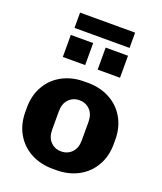

<svg xmlns="http://www.w3.org/2000/svg" viewBox="-160 -986 928 1098"><g transform="rotate(20 304.0 -436.5)"><path d="M35 -243V-268Q35 -344 68.5 -401.5Q102 -459 160.5 -490Q219 -521 292 -521H316Q389 -521 447.5 -490Q506 -459 539.5 -401.5Q573 -344 573 -268V-243Q573 -167 539.5 -109.5Q506 -52 447.5 -21Q389 10 316 10H292Q219 10 160.5 -21Q102 -52 68.5 -109.5Q35 -167 35 -243ZM394 -199V-312Q394 -358 368.5 -384.5Q343 -411 304 -411Q265 -411 239.5 -384.5Q214 -358 214 -312V-199Q214 -153 239.5 -126.5Q265 -100 304 -100Q343 -100 368.5 -126.5Q394 -153 394 -199ZM470 -883V-790H135V-883ZM265 -611H129V-745H265ZM477 -611H341V-745H477Z"/></g></svg>

Font: Chivo ExtraBold
Style: Regular
Weight: 800
Designer: Hector Gatti
Foundry: Omnibus-Type
Version: Version 1.007